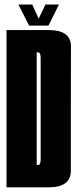

<svg xmlns="http://www.w3.org/2000/svg" viewBox="-20 -804 333 824"><path d="M8 0H188Q284 0 284 -70.5Q284 -141 284 -337.5Q284 -534.5 284.5 -604.8Q285 -675 188 -675H8ZM137.5 -96V-579H144Q154.5 -579 154.5 -554.2Q154.5 -529.5 154.5 -337.5Q154.5 -146 154.5 -121Q154.5 -96 144 -96ZM105 -694H188L233 -784.5H175L146 -724L118.5 -784.5H59Z"/></svg>

Font: Anybody UltraCondensed
Style: Bold
Weight: 700
Width: 1
Version: Version 1.113;gftools[0.9.25]